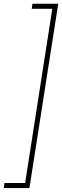

<svg xmlns="http://www.w3.org/2000/svg" viewBox="-93 -832 326 1005"><path d="M76.7 -812.5H211.9L61 152.3H-73.2L-69.8 126H38.6L180.7 -786.1H73.2Z"/></svg>

Font: Roboto Thin
Style: Italic
Weight: 250
Italic angle: -12°
Designer: Google
Version: Version 2.134; 2016